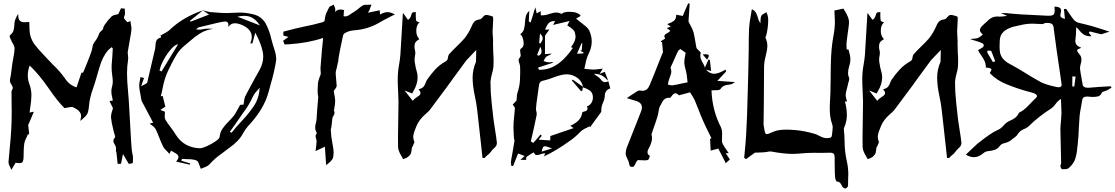

<svg xmlns="http://www.w3.org/2000/svg" viewBox="-20 -897 6464 1113"><path d="M45.9 87.9Q40.5 73.2 37.1 67.4Q29.8 55.7 29.3 42Q32.2 0 36.6 -41Q47.9 -144 47.9 -249.5L47.4 -282.7Q47.4 -347.2 46.9 -351.3Q46.4 -355.5 46.4 -358.4Q46.4 -370.6 50.3 -376.7Q54.2 -382.8 54.2 -387.7Q54.2 -394.5 46.9 -405.8Q37.6 -418.9 37.6 -430.2L38.1 -436Q44.4 -466.8 47.4 -497.6Q51.8 -535.2 57.6 -562.7Q63.5 -590.3 64.5 -617.2Q63.5 -630.9 53.7 -646Q45.9 -659.2 43 -668H42.5Q36.1 -682.1 36.1 -687Q36.1 -691.4 39.6 -694.3Q54.2 -706.1 58.3 -720.2Q62.5 -734.4 63 -751Q63 -776.4 76.7 -801.8L85.4 -816.4L86.4 -799.3Q87.9 -768.1 123 -768.1Q132.3 -768.1 149.9 -769.5Q150.4 -763.7 150.4 -746.1Q150.4 -721.7 153.3 -702.6Q158.2 -673.3 176.8 -644Q204.1 -608.4 235.8 -576.2L256.3 -554.2Q272 -537.1 288.6 -520.5Q326.7 -484.4 356.4 -442.9Q381.3 -403.8 423.8 -390.6L452.1 -475.6L461.9 -476.1Q514.2 -601.1 515.4 -619.1Q516.6 -637.2 526.9 -651.9Q546.4 -676.3 555.2 -703.6Q559.6 -711.9 567.4 -717.8Q572.8 -722.2 576.2 -726.6Q577.6 -730 578.6 -734.9Q579.1 -742.7 586.9 -753.4Q604 -779.3 627 -801.8Q637.7 -810.1 655.3 -812.5L666 -815.4L681.2 -848.6L703.1 -847.2Q703.1 -836.9 703.9 -831.8Q704.6 -826.7 704.6 -821.8Q704.6 -813 701.2 -804.2Q698.7 -799.3 698.7 -794.9Q698.7 -787.6 711.4 -775.9L718.8 -768.1L736.3 -774.9L739.3 -752.9Q742.2 -741.2 742.2 -729.5Q742.2 -715.3 730.5 -653.8Q725.1 -624 720.2 -593.8Q720.2 -583.5 721.7 -575.9Q723.1 -568.4 723.1 -561.5L722.7 -552.7Q716.3 -512.2 716.3 -471.7Q716.3 -429.7 722.7 -361.8Q726.1 -327.6 729 -272.5Q741.7 -24.4 746.3 -10.5Q751 3.4 751 19.5Q751 26.4 750.5 32.5Q750 38.6 750 44.4L749.5 48.8L726.6 53.2Q709.5 23.4 692.9 -4.4L681.6 52.2Q671.9 52.2 662.1 53.2L654.3 -18.1L651.9 -18.6Q651.9 -27.3 652.3 -31Q652.8 -34.7 652.8 -37.1Q652.8 -46.9 646 -57.6Q637.2 -70.8 637.2 -80.1Q637.2 -89.8 647.5 -101.6L647.9 -103.5Q647.9 -106.9 644 -118.7Q641.6 -125 640.1 -130.9Q637.7 -143.6 634.3 -156.2Q626.5 -185.5 623.5 -216.8Q624 -238.3 631.3 -257.3L634.8 -270L614.7 -311.5L633.8 -313.5Q632.3 -323.7 630.4 -333.5Q625.5 -350.1 625.5 -366.2Q625.5 -377.4 627.9 -388.2Q633.8 -406.7 633.8 -424.3Q633.8 -425.8 633.3 -436Q632.8 -446.3 629.9 -465.8Q627 -485.4 627 -505.4Q627 -514.6 627.4 -523.4Q631.3 -562 633.8 -615.2Q633.8 -616.7 629.4 -621.1L627.4 -623.5L619.6 -617.2Q589.8 -595.2 565.9 -535.2Q553.7 -499.5 543.9 -463.4Q529.8 -413.1 520 -385.7Q499.5 -329.1 496.6 -289.1Q495.1 -268.6 490.2 -247.6Q486.8 -235.4 478 -225.6Q469.2 -215.8 445.3 -195.8Q450.2 -218.3 450.2 -224.6Q450.2 -254.4 402.3 -275.9Q400.4 -276.9 396 -276.9Q388.7 -276.9 377 -274.4Q367.7 -272 356 -271L353.5 -270.5Q311.5 -312.5 265.1 -380.9Q204.6 -468.3 151.9 -517.1Q141.1 -487.8 141.1 -460Q141.1 -433.1 150.9 -407.7Q162.1 -377.9 162.1 -345.7Q162.1 -314.9 154.8 -269.5Q152.8 -257.3 151.4 -244.6L176.3 -249.5L144.5 -174.3L143.1 -174.8L149.4 -119.1L141.6 -118.2L133.8 -100.6Q123.5 -81.5 120.6 -64.9Q117.2 -39.6 117.2 -13.7L116.7 13.2Q116.7 28.8 112.3 38.8Q107.9 48.8 91.8 48.8Q84.5 48.8 70.8 46.4H70.3Q67.9 48.8 56.2 70.3Z M1156.2 -836.9 1080.6 -775.9 1085 -771.5Q1174.8 -805.7 1191.9 -812.5ZM1486.8 -749.5Q1462.9 -786.6 1432.1 -798.8Q1415.5 -805.2 1395.5 -805.2Q1377.4 -805.2 1356 -800.3Q1391.6 -786.1 1428.2 -772.5ZM916.5 -482.9 1012.2 -640.1Q996.1 -639.6 972.9 -613.8Q949.7 -587.9 929.9 -552.5Q910.2 -517.1 904.8 -487.8ZM1322.8 -127.9Q1348.6 -161.1 1378.9 -192.9Q1419.9 -235.4 1451.4 -282.2Q1482.9 -329.1 1484.9 -388.7L1475.1 -376.5Q1453.1 -355 1439.9 -324.7Q1420.4 -282.7 1390.1 -244.1Q1379.4 -229.5 1370.1 -214.8L1330.1 -157.7L1312 -132.3ZM1139.2 -37.6Q1153.3 -38.1 1179.9 -50Q1206.5 -62 1229 -77.4Q1251.5 -92.8 1252.9 -102.5Q1255.4 -130.4 1270.5 -151.9Q1285.6 -173.3 1305.2 -192.9Q1321.8 -209 1335.9 -226.6Q1348.1 -244.1 1359.4 -266.1L1372.1 -289.1L1391.6 -290.5L1394.5 -308.1Q1395.5 -325.2 1401.4 -338.4Q1432.1 -397.9 1465.3 -457L1486.8 -495.6Q1505.9 -532.7 1505.9 -568.8Q1505.9 -619.1 1460 -708Q1449.2 -670.4 1442.9 -645.5H1430.7Q1439.5 -665.5 1439.5 -682.6Q1439.5 -730 1376 -754.9Q1358.4 -762.2 1343.3 -762.2Q1339.8 -762.2 1329.6 -760.7Q1319.3 -759.3 1302.7 -741.2Q1304.2 -748 1304.2 -753.4Q1304.2 -772.5 1284.2 -772.5Q1267.1 -772.5 1133.3 -738.8Q1131.3 -738.3 1128.9 -737.5Q1126.5 -736.8 1121.1 -730.5L1117.7 -726.1Q1125.5 -725.1 1132.8 -725.1Q1144.5 -725.1 1153.8 -727.5Q1168.5 -731 1189 -731Q1194.3 -731 1201.2 -730.5Q1208 -730 1215.3 -730Q1169.9 -722.7 1138.2 -702.4Q1106.4 -682.1 1079.1 -657.2Q1065.4 -645 1051.3 -633.8Q1022.5 -610.4 1004.9 -582.3Q987.3 -554.2 973.1 -524.9Q965.8 -508.3 957 -492.7Q932.6 -441.9 922.9 -386.2Q918.5 -362.3 912.1 -338.9Q916 -339.4 919.9 -340.3L922.9 -340.8L938.5 -278.8L909.7 -259.8Q928.7 -251.5 935.5 -249.5L936 -240.2L934.6 -223.6Q934.6 -211.4 939 -202.6Q953.6 -179.7 969.5 -158.9Q985.4 -138.2 998 -117.7Q1045.4 -40.5 1139.2 -37.6ZM1156.2 -836.9Q1156.7 -836.9 1156.7 -837.4Q1180.7 -829.6 1197.8 -827.1L1229 -824.7Q1262.7 -821.3 1295.9 -821.3Q1314 -821.3 1332.5 -822.8Q1351.1 -824.2 1369.1 -824.2Q1407.7 -824.2 1450.4 -813.5Q1493.2 -802.7 1518.1 -764.6Q1542.5 -719.7 1553.2 -669.4L1561.5 -639.2L1567.9 -618.7Q1581.1 -580.6 1581.1 -557.6Q1581.1 -551.3 1580.6 -545.4Q1569.8 -478 1549.8 -411.1L1537.1 -364.3Q1510.3 -263.2 1417.5 -165.5Q1400.9 -146.5 1389.2 -124.5Q1365.2 -78.6 1308.6 -39.6Q1298.8 -32.7 1289.6 -25.4Q1280.3 -18.1 1270 -10.3Q1227.5 18.6 1194.3 55.7Q1183.1 67.4 1162.1 74.2Q1152.3 77.6 1144 81.5Q1139.2 70.8 1136 60.5Q1132.8 50.3 1128.9 42.5Q1120.6 25.4 1063.5 25.4H1059.6Q1046.9 24.9 1034.7 23.9Q1033.7 29.3 1031.2 34.7L1082.5 50.3L1080.6 57.6L1001 39.6Q1014.6 23.4 1014.6 13.2Q1014.6 -1.5 987.8 -14.2Q979 -18.6 971.7 -23.9L962.4 -4.9L949.7 -18.6Q934.1 -32.2 925.3 -47.9Q913.1 -73.2 903.3 -99.1Q893.6 -125 881.8 -149.4Q875 -160.6 860.8 -170.4Q854 -174.8 847.2 -180.2L867.7 -186L854 -211.9Q829.6 -256.8 806.2 -302.2Q805.7 -302.2 805.7 -302.7Q800.8 -310.5 799.3 -318.8Q797.9 -327.1 796.4 -335.9Q787.1 -379.9 787.1 -401.4Q787.1 -417.5 791.5 -433.6Q793 -441.4 793.9 -449.7L814.9 -445.3L798.3 -397.5Q806.2 -401.9 814.5 -405.3Q832 -413.6 833.5 -418.9Q838.9 -439 879.9 -617.2Q881.3 -626 881.3 -634.8Q881.3 -648.9 886.7 -661.4Q892.1 -673.8 913.6 -680.2Q913.6 -685.5 910.6 -690.4V-691.4Q919.9 -696.8 928.7 -701.2Q947.3 -710 960 -720.7Q1040.5 -798.3 1156.2 -836.9ZM1156.2 -836.9 1155.8 -837.4H1156.2Z M1870.6 60.1 1863.3 -46.9 1809.1 -21Q1812 -48.8 1813.5 -56.2Q1815.4 -70.3 1815.4 -81.1Q1814.9 -85.4 1813 -90.8Q1809.6 -100.6 1809.6 -107.9Q1809.6 -116.7 1816.9 -125.5Q1807.1 -141.1 1807.1 -156.7Q1807.1 -171.9 1811.5 -186Q1814.9 -198.2 1815.4 -209.5Q1816.9 -248 1824.7 -331.1Q1824.7 -335.4 1823.7 -340.3V-340.8Q1821.3 -349.6 1821.3 -377.4Q1821.3 -390.1 1823 -411.4Q1824.7 -432.6 1837.9 -462.9Q1839.4 -467.3 1839.4 -473.6Q1839.4 -478.5 1838.6 -484.6Q1837.9 -490.7 1837.9 -497.1V-503.4Q1848.1 -635.7 1851.1 -654.8L1853 -677.2Q1767.6 -647.9 1657.2 -640.6L1629.9 -639.2L1621.1 -660.6L1652.3 -683.1L1622.6 -690.9V-713.4L1652.3 -721.2Q1688 -731 1748.5 -744.1Q1794.4 -752.9 1839.8 -765.6Q1854 -769 1858.4 -772.5Q1862.8 -775.9 1862.8 -785.6Q1865.2 -812.5 1879.4 -836.9Q1883.3 -845.2 1887.2 -853Q1891.1 -860.8 1900.9 -863.3L1914.1 -870.1L1919.9 -856.4Q1923.8 -848.6 1923.8 -841.8L1922.4 -826.7Q1932.6 -841.8 1953.6 -841.8Q1960.4 -841.8 1974.1 -838.9L1971.7 -803.2Q1976.6 -801.8 1981 -801.8Q1995.6 -801.8 2015.1 -817.4Q2023.4 -823.2 2032.7 -828.6Q2045.4 -835.9 2057.4 -846.4Q2069.3 -856.9 2082.5 -865.2Q2089.8 -869.6 2103 -869.6L2108.4 -869.1Q2117.7 -869.1 2133.8 -870.1L2127.4 -855L2125 -847.2Q2122.1 -836.9 2114.7 -826.7L2111.8 -823.2L2181.2 -837.4L2183.1 -813Q2206.5 -826.7 2227.1 -826.7Q2238.3 -826.7 2249 -822.3L2269.5 -814L2229 -793Q2206.1 -781.7 2183.6 -768.6Q2114.3 -726.6 2031.7 -721.2Q1997.1 -718.3 1974.6 -701.7Q1970.7 -698.2 1968.3 -689.5L1961.9 -659.2Q1946.8 -588.9 1944.3 -570.3Q1942.4 -560.5 1942.4 -559.1V-556.2Q1942.4 -547.4 1936 -522L1931.6 -501.5Q1925.8 -483.9 1925.8 -471.2Q1926.8 -453.6 1928.7 -436.3Q1930.7 -418.9 1931.6 -401.4Q1931.6 -395.5 1929.2 -390.9Q1926.8 -386.2 1924.3 -383.1Q1921.9 -379.9 1920.9 -377.9Q1918.5 -374.5 1916 -372.1L1914.6 -370.1Q1915.5 -359.9 1918 -349.6Q1921.9 -332.5 1922.9 -314Q1922.9 -293.9 1918.5 -272L1915.5 -254.9Q1919.4 -249.5 1919.4 -243.7Q1919.4 -234.9 1912.1 -224.1Q1908.2 -217.3 1906.7 -211.4Q1905.8 -207.5 1903.3 -179.2Q1902.3 -162.1 1897.5 -146.5L1898.4 -133.3Q1899.4 -105.5 1906.2 -70.3Q1914.1 -31.2 1914.1 -12.7Q1914.1 -2.9 1911.9 12.7Q1909.7 28.3 1885.7 48.3Z M2316.9 25.4Q2312 15.6 2306.2 5.9Q2290.5 -19 2287.6 -42L2287.1 -102.5Q2287.1 -153.3 2288.6 -203.6Q2290 -253.9 2290 -306.2Q2289.6 -340.3 2287.6 -374Q2285.6 -405.3 2285.6 -436.5Q2285.6 -481.4 2293.5 -522.9Q2298.3 -549.8 2300.8 -577.1Q2303.7 -619.6 2315.4 -819.3H2318.4Q2336.4 -794.9 2344.7 -782.2L2349.6 -785.2Q2359.4 -792.5 2363.8 -809.1Q2365.7 -817.9 2369.4 -822.5Q2373 -827.1 2390.6 -827.1L2390.1 -808.6Q2390.1 -793.9 2392.1 -778.8Q2394.5 -771 2412.1 -768.1Q2393.1 -751.5 2393.1 -717.8Q2393.1 -688.5 2411.1 -669.9Q2386.2 -656.7 2383.8 -639.6Q2382.8 -632.8 2382.8 -626Q2382.8 -616.2 2385.3 -606.7Q2387.7 -597.2 2387.7 -588.4Q2387.7 -581.5 2386.2 -575.7Q2383.3 -563.5 2383.3 -551.3Q2383.3 -537.6 2386.7 -524.4V-523.9Q2388.2 -508.8 2394.5 -487.8Q2400.9 -466.8 2400.9 -450.2Q2400.9 -409.2 2376.5 -368.7L2369.1 -355L2325.2 -372.6L2372.6 -312.5Q2382.3 -325.2 2395 -332.5Q2403.3 -337.4 2410.4 -343.5Q2417.5 -349.6 2417.5 -358.4Q2417.5 -367.2 2407.7 -376.5L2408.2 -379.9Q2428.7 -385.3 2436.5 -396Q2444.3 -406.7 2447.8 -418Q2450.7 -427.2 2455.6 -434.6Q2477.5 -466.8 2502.7 -494.1Q2527.8 -521.5 2565.4 -542.5Q2576.2 -548.8 2577.1 -565.9Q2578.6 -575.7 2583 -582Q2603 -604.5 2625 -625.5Q2649.9 -648.9 2672.4 -674.3Q2697.8 -706.1 2715.8 -748.5Q2720.7 -761.7 2729.5 -771.2Q2738.3 -780.8 2760.3 -784.7Q2770 -786.1 2779.3 -798.3Q2788.6 -810.5 2799.8 -810.5Q2803.2 -810.5 2807.6 -809.6Q2832.5 -804.2 2838.4 -799.8L2838.9 -781.7Q2838.9 -766.6 2835.4 -714.4Q2835.4 -699.7 2836.9 -686Q2838.4 -674.3 2838.4 -657.2L2837.9 -647Q2837.9 -618.2 2839.4 -589.8Q2841.3 -565.9 2841.3 -542.5Q2841.3 -526.4 2840.3 -510.7Q2838.4 -490.2 2832 -469.7Q2825.2 -446.3 2823.2 -422.4Q2823.2 -363.8 2829.6 -306.6Q2831.1 -295.4 2832 -283.7Q2840.3 -196.3 2851.1 -136.2Q2856.9 -102.5 2860.4 -68.8Q2860.4 -51.3 2845.7 -39.6Q2833 -28.3 2825.7 -17.3Q2818.4 -6.3 2802.2 5.4Q2798.8 7.8 2795.4 12.2Q2792 16.6 2788.1 19.5Q2786.1 19.5 2784.7 19L2776.9 18.1L2767.6 -68.4L2746.1 -260.3Q2741.7 -298.8 2733.4 -336.4Q2719.7 -397.9 2719.7 -447.8Q2719.7 -493.2 2739.3 -539.1L2740.7 -607.4L2683.6 -547.4Q2668 -525.4 2665.5 -522.9L2607.9 -444.3Q2607.9 -441.9 2471.2 -259.3Q2461.4 -248 2451.7 -240.2Q2407.2 -202.1 2393.6 -164.6L2388.2 -150.9Q2375.5 -121.1 2375.5 -103Q2375.5 -89.8 2381.3 -76.7Q2382.3 -75.7 2382.3 -73.7Q2381.8 -69.8 2377 -60.1L2372.6 -49.3L2372.1 -48.3Q2367.7 -43.9 2367.7 -39.6Q2365.7 -22 2363.5 -12.5Q2361.3 -2.9 2355.5 2.4Q2352.5 4.9 2350.6 7.3Q2348.6 9.8 2345.7 12.2Q2338.4 18.6 2316.9 25.4Z M2944.8 65.4Q2944.3 61.5 2943.4 58.1Q2941.4 51.8 2941.4 45.9Q2941.4 37.6 2953.1 -24.9Q2962.4 -77.6 2962.4 -81.5Q2962.4 -85 2960.9 -88.6Q2959.5 -92.3 2959.5 -95.7L2958 -115.2Q2956.5 -136.2 2956.5 -156.7Q2956.5 -191.9 2960.9 -226.1Q2963.4 -248 2964.8 -269.5Q2964.4 -275.4 2958 -282.7Q2955.1 -286.1 2952.1 -290.5Q2965.3 -305.2 2974.1 -314L2975.6 -331.1Q2975.6 -347.2 2980 -359.9Q2992.2 -396 2994.1 -432.6Q2995.6 -455.6 2995.6 -478.5Q2995.6 -492.7 2995.1 -506.3Q2995.1 -518.1 2990.7 -529.8Q2986.3 -541.5 2986.3 -548.8Q2986.3 -552.7 2988.8 -557.1Q2991.2 -561.5 2994.9 -565.9Q2998.5 -570.3 2998.5 -576.7Q2998 -582.5 2996.6 -589.1Q2995.1 -595.7 2995.1 -602.1Q2995.1 -603.5 2995.6 -608.4Q2996.1 -613.3 3005.9 -620.1Q3015.6 -627 3015.6 -646Q3015.6 -660.6 3010.3 -676.3Q3004.9 -691.9 2995.6 -698.2Q3013.2 -711.4 3017.8 -729.2Q3022.5 -747.1 3023.2 -766.1Q3023.9 -785.2 3028.3 -802.7Q3032.7 -820.3 3048.3 -834Q3047.4 -822.3 3045.4 -773.4Q3045.4 -772 3056.2 -766.6L3083 -854.5Q3085.9 -839.4 3091.3 -819.3L3114.7 -832.5V-808.6L3123 -808.1Q3143.1 -808.1 3163.1 -815.9Q3187.5 -824.2 3205.6 -824.2Q3220.2 -824.2 3235.8 -816.4Q3248 -828.6 3279.8 -828.6Q3330.1 -828.6 3346.7 -805.2L3319.3 -789.1Q3328.6 -781.2 3337.9 -774.4Q3358.9 -758.3 3377.4 -742.7Q3389.6 -732.9 3396 -719.7Q3410.2 -688 3410.2 -656.2Q3410.2 -619.6 3391.1 -583Q3378.9 -556.2 3373.5 -525.4Q3370.6 -511.7 3367.2 -498.5Q3400.4 -494.1 3417.5 -493.7Q3433.6 -493.7 3453.1 -496.6Q3462.4 -498 3474.1 -499Q3462.4 -481 3455.6 -468.3L3485.8 -481L3497.6 -450.2L3504.9 -430.7Q3503.4 -432.1 3501.5 -433.1Q3497.6 -435.1 3494.6 -438.5Q3469.2 -469.2 3423.3 -469.2Q3431.6 -461.4 3441.4 -455.1Q3455.1 -447.3 3462.9 -436.5Q3473.6 -420.9 3486.3 -420.9Q3496.1 -420.9 3506.8 -425.8L3517.6 -384.3Q3485.8 -374.5 3485.8 -340.8V-336.9Q3484.4 -319.8 3476.1 -303.2Q3466.8 -283.7 3465.8 -262.2L3465.3 -248.5L3400.4 -159.2L3397.9 -165L3380.9 -156.2Q3360.8 -147.9 3345.7 -134.3Q3318.4 -105.5 3287.1 -83Q3202.1 -22 3132.8 9.8L3141.1 -8.3Q3126 -8.3 3114.3 -3.4Q3104.5 1.5 3094.7 1.5H3087.9Q3082 1.5 3073.2 -13.7Q3048.8 0.5 3032.7 12.2Q3030.3 13.7 3030.3 22.5L3029.3 29.8H2996.6Q3000 27.3 3010.7 17.1L3021.5 7.3L2983.4 -7.3L2954.6 64.9ZM3324.7 -585.4 3360.8 -587.4 3363.3 -592.3 3343.8 -602.5 3352.5 -606 3355.5 -646.5 3350.6 -645.5ZM3104.5 -492.2Q3149.9 -492.2 3184.8 -509.3Q3219.7 -526.4 3248 -554.9Q3276.4 -583.5 3300.8 -619.1Q3295.9 -621.6 3290 -623.5Q3316.4 -657.7 3316.4 -684.6Q3316.4 -690.4 3312.5 -708.3Q3308.6 -726.1 3268.6 -749.5L3281.7 -775.4Q3231.4 -763.7 3186 -752.4L3197.8 -774.9H3191.9Q3170.9 -774.9 3159.2 -761.2Q3147.5 -747.6 3140.1 -724.6Q3143.6 -725.1 3164.6 -726.1L3139.2 -689.9V-583L3178.7 -586.4Q3169.9 -579.1 3160.2 -575.7Q3153.3 -572.8 3147.5 -568.8Q3140.1 -562 3135.3 -551.8L3130.9 -543L3139.2 -540.5Q3152.8 -535.6 3162.6 -535.6Q3169.4 -535.6 3175.8 -536.6L3183.6 -538.1Q3184.1 -535.6 3184.1 -532.7L3159.2 -524.9L3098.6 -504.9L3104 -494.1ZM3112.8 -645 3115.7 -649.9Q3126 -663.6 3126 -675.3Q3126 -687.5 3110.4 -702.6L3106.4 -660.2L3105.5 -647ZM3103.5 -574.2Q3119.6 -583 3119.6 -599.1Q3119.6 -611.3 3112.3 -626L3093.3 -578.1ZM3120.1 -18.1 3180.2 -36.6Q3147.5 -49.3 3138.2 -49.3Q3131.3 -49.3 3127.7 -43Q3124 -36.6 3120.1 -18.1ZM3070.8 -68.4Q3086.9 -84.5 3106.4 -108.9L3113.3 -117.2L3120.6 -109.9Q3115.7 -103.5 3109.4 -96.2L3102.1 -87.4L3169.4 -83Q3169.4 -90.8 3170.4 -108.4L3304.7 -154.3L3286.1 -168Q3313.5 -179.7 3332.3 -197.8Q3351.1 -215.8 3355.5 -245.6Q3356.9 -248 3367.7 -251Q3385.7 -253.4 3385.7 -267.6Q3385.7 -273.4 3382.8 -280.8Q3399.9 -286.1 3409.2 -302.2Q3417 -315.4 3417 -332.5Q3417 -360.8 3396.5 -374Q3379.9 -384.8 3358.4 -391.1L3356 -372.1L3348.6 -368.2Q3348.1 -369.1 3347.2 -369.6Q3321.3 -400.4 3294.9 -430.7L3299.8 -435.5L3359.9 -393.6Q3352.5 -424.3 3333 -440.9Q3302.2 -466.3 3264.6 -466.3Q3235.4 -466.3 3183.6 -446.3Q3159.2 -436.5 3133.8 -430.7Q3106.9 -427.2 3104.5 -403.3Q3102.1 -382.3 3098.6 -361.8Q3086.9 -280.3 3086.9 -266.1Q3086.9 -259.3 3089.1 -251.2Q3091.3 -243.2 3091.3 -235.4L3090.8 -230Q3076.7 -159.2 3057.1 -77.6Z M3878.9 -402.3Q3905.8 -406.7 3937 -414.1L3965.8 -419.9Q3961.9 -467.8 3953.6 -496.1Q3948.2 -514.2 3946.8 -532.7Q3946.8 -554.2 3951.7 -574.2L3954.6 -591.3L3924.3 -612.8Q3920.9 -610.4 3915 -606.4Q3909.2 -602.5 3879.4 -532.2L3870.1 -512.2Q3867.2 -506.3 3867.2 -503.9Q3867.2 -502.4 3867.7 -501.5Q3871.6 -492.2 3871.6 -482.9Q3871.6 -470.2 3863.3 -450.2Q3859.4 -440.4 3856.4 -430.2Q3855 -421.9 3853 -414.1L3851.6 -406.2Q3856 -405.8 3859.9 -404.8Q3867.7 -402.3 3875 -402.3ZM4079.1 -551.3 4053.2 -581.5Q4063 -582.5 4070.3 -582.5Q4088.9 -582.5 4088.9 -574.7Q4088.9 -567.4 4079.1 -551.3ZM3643.6 70.8Q3640.1 70.8 3634.8 68.6Q3629.4 66.4 3627.2 52.5Q3625 38.6 3617.4 24.7Q3609.9 10.7 3606.9 -3.4Q3606.9 -28.8 3618.7 -54.7L3619.1 -55.7Q3646 -125 3673.8 -194.3Q3684.6 -220.7 3694.8 -247.6Q3701.2 -262.2 3701.2 -273.9Q3701.2 -304.7 3658.2 -314.5Q3636.7 -320.3 3613.8 -328.1L3631.3 -340.3Q3653.3 -355 3673.3 -367.7Q3681.2 -372.6 3688 -372.6L3691.4 -372.1Q3698.2 -370.6 3704.1 -370.6Q3731.9 -370.6 3745.1 -401.4Q3772.5 -466.8 3797.9 -532.2Q3819.8 -588.4 3821.5 -590.1Q3823.2 -591.8 3823.2 -594.2Q3821.3 -619.6 3818.8 -642.1L3817.9 -653.8L3818.8 -654.8Q3818.4 -654.8 3817.4 -653.6Q3816.4 -652.3 3814.9 -651.4L3810.1 -657.7L3835.9 -673.3Q3831.1 -681.6 3831.1 -687.5Q3831.1 -697.3 3847.7 -704.6Q3862.3 -712.4 3865.2 -719.2Q3861.3 -722.2 3856.4 -726.1Q3851.6 -730 3845.2 -734.4L3859.9 -739.7L3868.7 -742.7Q3866.7 -744.6 3847.7 -757.3Q3850.6 -758.8 3854 -759.8Q3872.6 -765.6 3886.2 -775.9Q3899.9 -786.1 3899.9 -811.5L3938 -804.7L3944.3 -820.3Q3956.5 -847.7 3969.2 -877.4Q3975.1 -876 3978 -876L3971.2 -772.5L3981.4 -752Q3993.7 -731.4 4000 -710.9Q4006.3 -685.1 4010.3 -658.7Q4013.2 -639.2 4017.1 -620.1Q4018.1 -616.7 4026.4 -608.4Q4027.8 -607.4 4035.6 -599.6Q4042 -593.3 4042 -590.8V-589.8Q4039.6 -581.1 4039.6 -573.2Q4039.6 -555.7 4055.2 -530.3Q4064.9 -514.2 4064.9 -507.3L4065.4 -503.9L4086.4 -549.8L4087.4 -552.2L4095.2 -549.3L4102.1 -485.4L4072.8 -493.2Q4094.7 -469.2 4118.7 -469.2Q4145 -469.2 4186 -493.7L4189 -482.4L4138.2 -428.2L4240.2 -421.4L4229.5 -414.1Q4221.7 -407.7 4207 -406.5Q4192.4 -405.3 4179.4 -400.6Q4166.5 -396 4156.2 -380.4Q4151.4 -374 4128.4 -374H4123Q4112.8 -374 4104.5 -373Q4108.4 -256.8 4160.2 -157.2Q4166 -142.6 4166 -125.5L4165.5 -97.2L4165 -85.9L4164.6 -80.1Q4164.6 -64.5 4193.4 -24.9Q4199.2 -17.1 4204.6 -8.8H4187L4210.9 27.3Q4210 27.8 4187.5 48.8L4144 -35.6L4099.6 -23.9Q4099.1 -39.6 4098.1 -54.7L4096.2 -91.8L4103 -94.7V-98.1L4086.4 -131.8Q4051.3 -201.7 4028.3 -263.7Q4018.1 -290 4007.3 -315.9Q4002 -328.1 3980 -361.8L3922.4 -346.2Q3918.5 -344.7 3916 -344.7Q3915 -344.7 3914.6 -345.2Q3903.8 -356.4 3895.5 -356.4Q3884.8 -356.4 3872.6 -338.9Q3871.1 -336.4 3869.1 -334.5Q3865.7 -329.6 3862.8 -329.6L3855.5 -330.1Q3828.1 -330.1 3813 -293.9Q3809.6 -287.1 3805.7 -281.2Q3798.8 -267.1 3797.4 -249.5Q3795.9 -229 3769 -155.3Q3756.8 -121.1 3756.8 -119.1V-117.2Q3759.8 -106 3759.8 -95.7Q3759.8 -71.8 3740.2 -36.1Q3733.4 -24.9 3733.4 -15.1Q3733.4 -11.7 3734.9 -6.1Q3736.3 -0.5 3746.1 5.4L3746.6 6.8Q3746.6 14.2 3739.3 27.3Q3736.3 32.7 3716.3 32.7Q3706.5 32.7 3695.8 31.7L3677.7 30.8V30.3L3674.8 33.7Q3669.9 38.6 3667 44.4Q3664.6 48.3 3662.4 53.5Q3660.2 58.6 3657.7 63Q3652.8 70.8 3643.6 70.8Z M4882.8 195.3H4881.3Q4866.2 195.3 4859.4 177.7Q4855.5 169.4 4849.6 162.8Q4843.8 156.2 4831.1 155.3Q4826.7 155.3 4822.5 139.9Q4818.4 124.5 4818.4 42.5V15.1Q4818.4 0.5 4812.7 -5.6Q4807.1 -11.7 4792.5 -11.7H4788.1Q4761.2 -10.7 4734.9 -10.7L4699.2 -11.2Q4656.2 -11.2 4613.3 -6.8Q4592.8 -4.9 4573.2 -4.9Q4524.4 -4.9 4450.7 -18.6L4445.3 -19Q4435.5 -19 4425.3 -16.1Q4412.1 -13.7 4377 -12.7L4356.4 -12.2L4337.9 1L4304.7 25.4L4293.9 18.1L4296.9 -14.2Q4306.2 -101.1 4310.5 -225.6Q4318.8 -482.9 4320.3 -612.8V-632.8Q4320.3 -683.1 4322.3 -732.4Q4324.7 -768.1 4332 -805.7Q4335.4 -823.7 4338.4 -843.8Q4355 -835.9 4362.1 -823Q4369.1 -810.1 4373 -795.9Q4377.4 -777.3 4388.2 -762.2L4388.7 -776.4V-779.3Q4388.7 -793.9 4393.1 -805.2Q4396 -810.1 4401.4 -813.7Q4406.7 -817.4 4412.6 -820.3Q4418.5 -823.2 4422.9 -826.2L4426.8 -815.9Q4433.1 -801.8 4433.1 -781.2Q4433.1 -759.3 4430.4 -737.8Q4427.7 -716.3 4422.9 -696.3Q4422.4 -693.8 4421.6 -691.2Q4420.9 -688.5 4419.4 -686Q4418 -683.6 4417.5 -682.6Q4417 -681.6 4417 -680.7V-679.2Q4428.2 -655.8 4428.2 -632.3Q4428.2 -608.9 4418.5 -571.3Q4410.2 -541.5 4409.2 -511.2Q4409.2 -397 4407.7 -283.2L4406.2 -176.8Q4406.2 -169.9 4409.2 -158.2Q4413.1 -125.5 4419.4 -121.1Q4421.4 -119.6 4424.8 -119.6Q4433.1 -119.6 4450.2 -127.9L4466.8 -134.8Q4494.1 -145.5 4538.1 -145.5Q4559.1 -145.5 4580.1 -143.6L4589.8 -143.1Q4644 -138.2 4696.8 -122.6L4699.7 -122.1Q4714.4 -117.7 4727.5 -110.4Q4752.4 -96.2 4773.4 -96.2Q4785.6 -96.2 4796.9 -100.1Q4802.7 -104 4804.2 -127.9Q4804.2 -132.3 4805.7 -141.1Q4807.1 -149.9 4807.1 -157.7Q4807.1 -167.5 4804.2 -176.3Q4790 -215.3 4790 -266.1Q4790 -293.5 4792 -320.3Q4794.4 -358.4 4794.4 -396.5L4794.9 -417.5Q4794.9 -481 4795.9 -510.7L4796.4 -531.2Q4798.3 -614.7 4809.6 -678.7Q4819.8 -731.4 4819.8 -768.6Q4819.8 -786.1 4818.4 -804.7Q4817.4 -820.3 4816.9 -836.4Q4819.3 -836.4 4821.3 -836.9Q4847.2 -842.8 4869.1 -847.2L4878.4 -832Q4901.9 -794.4 4901.9 -767.1Q4901.9 -754.9 4893.6 -700.2Q4886.7 -651.4 4886.7 -636.7Q4886.7 -628.4 4888.2 -609.4L4897.9 -611.3L4901.9 -598.1Q4909.7 -569.8 4909.7 -554.2Q4909.7 -534.7 4903.3 -515.1Q4896 -492.2 4896 -473.6Q4896 -459.5 4902.3 -444.8Q4903.3 -442.4 4903.3 -439.9Q4903.3 -436 4900.4 -425.8L4897.9 -418.5Q4895.5 -406.7 4892.6 -395.5Q4882.3 -360.4 4882.3 -345.2Q4882.3 -334 4886.7 -321.3Q4888.7 -315.4 4890.1 -309.1Q4885.3 -309.1 4880.9 -308.6H4877.9Q4889.2 -269 4889.2 -229Q4889.2 -195.8 4875.5 -162.1Q4871.6 -154.3 4871.6 -149.4Q4875.5 -113.8 4876 -78.1Q4876 -17.6 4890.1 43Q4897.5 77.1 4897.5 113.8Q4897.5 127.4 4896.5 141.6L4896 179.2Q4895.5 183.6 4891.4 188.7Q4887.2 193.8 4882.8 195.3Z M5009.8 25.4Q5004.9 15.6 4999 5.9Q4983.4 -19 4980.5 -42L4980 -102.5Q4980 -153.3 4981.4 -203.6Q4982.9 -253.9 4982.9 -306.2Q4982.4 -340.3 4980.5 -374Q4978.5 -405.3 4978.5 -436.5Q4978.5 -481.4 4986.3 -522.9Q4991.2 -549.8 4993.7 -577.1Q4996.6 -619.6 5008.3 -819.3H5011.2Q5029.3 -794.9 5037.6 -782.2L5042.5 -785.2Q5052.2 -792.5 5056.6 -809.1Q5058.6 -817.9 5062.3 -822.5Q5065.9 -827.1 5083.5 -827.1L5083 -808.6Q5083 -793.9 5085 -778.8Q5087.4 -771 5105 -768.1Q5085.9 -751.5 5085.9 -717.8Q5085.9 -688.5 5104 -669.9Q5079.1 -656.7 5076.7 -639.6Q5075.7 -632.8 5075.7 -626Q5075.7 -616.2 5078.1 -606.7Q5080.6 -597.2 5080.6 -588.4Q5080.6 -581.5 5079.1 -575.7Q5076.2 -563.5 5076.2 -551.3Q5076.2 -537.6 5079.6 -524.4V-523.9Q5081.1 -508.8 5087.4 -487.8Q5093.8 -466.8 5093.8 -450.2Q5093.8 -409.2 5069.3 -368.7L5062 -355L5018.1 -372.6L5065.4 -312.5Q5075.2 -325.2 5087.9 -332.5Q5096.2 -337.4 5103.3 -343.5Q5110.4 -349.6 5110.4 -358.4Q5110.4 -367.2 5100.6 -376.5L5101.1 -379.9Q5121.6 -385.3 5129.4 -396Q5137.2 -406.7 5140.6 -418Q5143.6 -427.2 5148.4 -434.6Q5170.4 -466.8 5195.6 -494.1Q5220.7 -521.5 5258.3 -542.5Q5269 -548.8 5270 -565.9Q5271.5 -575.7 5275.9 -582Q5295.9 -604.5 5317.9 -625.5Q5342.8 -648.9 5365.2 -674.3Q5390.6 -706.1 5408.7 -748.5Q5413.6 -761.7 5422.4 -771.2Q5431.2 -780.8 5453.1 -784.7Q5462.9 -786.1 5472.2 -798.3Q5481.4 -810.5 5492.7 -810.5Q5496.1 -810.5 5500.5 -809.6Q5525.4 -804.2 5531.2 -799.8L5531.7 -781.7Q5531.7 -766.6 5528.3 -714.4Q5528.3 -699.7 5529.8 -686Q5531.2 -674.3 5531.2 -657.2L5530.8 -647Q5530.8 -618.2 5532.2 -589.8Q5534.2 -565.9 5534.2 -542.5Q5534.2 -526.4 5533.2 -510.7Q5531.2 -490.2 5524.9 -469.7Q5518.1 -446.3 5516.1 -422.4Q5516.1 -363.8 5522.5 -306.6Q5523.9 -295.4 5524.9 -283.7Q5533.2 -196.3 5543.9 -136.2Q5549.8 -102.5 5553.2 -68.8Q5553.2 -51.3 5538.6 -39.6Q5525.9 -28.3 5518.6 -17.3Q5511.2 -6.3 5495.1 5.4Q5491.7 7.8 5488.3 12.2Q5484.9 16.6 5481 19.5Q5479 19.5 5477.5 19L5469.7 18.1L5460.4 -68.4L5439 -260.3Q5434.6 -298.8 5426.3 -336.4Q5412.6 -397.9 5412.6 -447.8Q5412.6 -493.2 5432.1 -539.1L5433.6 -607.4L5376.5 -547.4Q5360.8 -525.4 5358.4 -522.9L5300.8 -444.3Q5300.8 -441.9 5164.1 -259.3Q5154.3 -248 5144.5 -240.2Q5100.1 -202.1 5086.4 -164.6L5081.1 -150.9Q5068.4 -121.1 5068.4 -103Q5068.4 -89.8 5074.2 -76.7Q5075.2 -75.7 5075.2 -73.7Q5074.7 -69.8 5069.8 -60.1L5065.4 -49.3L5064.9 -48.3Q5060.5 -43.9 5060.5 -39.6Q5058.6 -22 5056.4 -12.5Q5054.2 -2.9 5048.3 2.4Q5045.4 4.9 5043.5 7.3Q5041.5 9.8 5038.6 12.2Q5031.2 18.6 5009.8 25.4Z M5735.4 -537.6 5749.5 -541.5Q5737.8 -573.7 5727.1 -599.1Q5725.6 -604 5710 -604Q5708.5 -604 5706.3 -602.5Q5704.1 -601.1 5702.9 -599.1Q5701.7 -597.2 5701.7 -596.2Q5701.7 -593.3 5727.5 -551.3ZM6116.2 -391.1Q6134.3 -391.1 6134.3 -406.2Q6134.3 -411.1 6123.5 -481.9Q6105 -602.5 6088.9 -726.6Q6088.4 -745.6 6081.1 -754.9Q6073.7 -764.2 6049.3 -764.2Q6039.1 -764.2 6034.9 -762.2Q6030.8 -760.3 6028.8 -759Q6026.9 -757.8 6025.9 -757.3L5999.5 -758.3Q5981.4 -759.8 5964.8 -759.8Q5931.6 -759.8 5898.9 -752L5876.5 -747.1Q5775.9 -728.5 5775.4 -660.2Q5775.4 -651.4 5774.9 -642.8Q5774.4 -634.3 5774.4 -626Q5774.4 -609.4 5776.9 -593.3Q5785.2 -551.8 5831.5 -527.3Q5880.9 -501 5927.2 -471.7Q5969.2 -445.3 6013.7 -420.9Q6047.9 -404.8 6090.3 -396Q6097.2 -394.5 6104 -392.8Q6110.8 -391.1 6116.2 -391.1ZM6207.5 -395.5 6215.3 -453.1 6196.3 -454.1 6195.8 -396ZM6146.5 84Q6141.1 84 6136.2 83.5Q6129.9 81.5 6127 64.5Q6127 60.5 6128.9 57.4Q6130.9 54.2 6131.3 51.3Q6127.4 -97.2 6127 -147.5Q6127.4 -172.4 6130.4 -197.3Q6132.3 -218.8 6133.3 -239.7L6130.4 -323.7Q6110.8 -311.5 6098.9 -293.9Q6086.9 -276.4 6067.9 -264.2Q6042.5 -249 6004.9 -219.5Q5967.3 -189.9 5945.8 -167.5Q5933.1 -155.3 5917 -149.4Q5892.6 -139.6 5879.9 -119.6Q5874 -109.4 5865.7 -103.5Q5857.4 -97.7 5849.1 -91.3Q5829.6 -72.8 5801.8 -66.9Q5784.7 -63.5 5775.4 -50.3Q5762.7 -33.7 5746.1 -28.3Q5729.5 -22.9 5710.7 -21.2Q5691.9 -19.5 5680.2 -8.8Q5653.3 14.2 5625.5 14.2Q5602.5 14.2 5579.1 -1L5645.5 -63.5Q5723.1 -125 5755.4 -139.6Q5781.2 -149.9 5795.9 -167.5Q5813 -189 5837.9 -198.7Q5874.5 -214.4 5884.8 -239.7Q5888.2 -246.1 5899.4 -250.5Q5918 -258.3 5971.2 -315.9Q5982.9 -328.1 5988.8 -333Q5991.2 -336.9 5991.2 -340.3Q5991.2 -348.1 5977.1 -355Q5964.8 -359.4 5956.5 -361.8Q5886.2 -379.4 5814.5 -408.7Q5756.3 -432.1 5717.3 -473.6Q5727.1 -487.8 5727.1 -494.1Q5727.1 -503.4 5694.3 -505.4L5694.8 -512.7Q5694.8 -539.6 5667 -577.6Q5656.7 -591.8 5649.4 -606.4Q5679.7 -622.1 5681.2 -627.7Q5682.6 -633.3 5682.6 -635.3Q5682.6 -642.6 5670.9 -647.9Q5656.7 -654.3 5636.2 -660.2Q5618.7 -665 5603.5 -670.9Q5616.7 -672.4 5626 -672.9Q5642.1 -673.8 5648.7 -676.8Q5655.3 -679.7 5661.9 -684.3Q5668.5 -689 5672.6 -692.6Q5676.8 -696.3 5676.8 -697.8Q5660.2 -710.9 5660.2 -723.1Q5660.2 -727.1 5662.1 -731Q5669.9 -745.6 5686 -758.8Q5690.4 -762.2 5693.6 -765.4Q5696.8 -768.6 5700.2 -771.5Q5711.4 -784.2 5726.3 -792.7Q5741.2 -801.3 5762.2 -801.3L5773.4 -800.8Q5790 -800.8 5801.8 -802.7Q5809.1 -804.2 5817.9 -805.2L5781.7 -821.8Q5817.4 -821.8 5849.6 -817.4Q5902.3 -812.5 5960 -810.5Q6002.4 -809.1 6044.4 -806.2L6059.6 -805.7Q6075.7 -805.7 6083.5 -809.6Q6093.8 -814.9 6093.8 -834.5Q6093.8 -850.1 6092.8 -858.9Q6130.9 -857.4 6130.9 -836.9Q6130.9 -827.1 6128.7 -820.3Q6126.5 -813.5 6126.5 -809.1Q6126.5 -792.5 6153.3 -787.6L6147.5 -844.2L6160.6 -845.7Q6166.5 -837.4 6171.9 -828.6Q6186 -806.6 6202.1 -785.6Q6211.9 -772.5 6230 -765.6Q6249 -760.3 6269 -756.3Q6303.7 -749 6376 -725.1Q6392.6 -719.2 6411.1 -713.4Q6372.1 -701.2 6363.8 -698.2L6296.9 -714.8L6291.5 -707L6307.6 -686.5Q6277.3 -686.5 6262 -697Q6246.6 -707.5 6236.8 -721.2Q6229 -731.4 6218.8 -739.7L6217.8 -717.3Q6217.8 -693.4 6214.4 -670.9Q6213.4 -665.5 6213.4 -660.2Q6213.4 -649.9 6217.8 -641.6Q6225.1 -628.4 6248.5 -620.1Q6226.1 -611.3 6225.1 -608.2Q6224.1 -605 6224.1 -604.5Q6224.1 -598.1 6237.3 -582Q6249 -570.3 6249 -551.8Q6249 -539.6 6244.9 -526.4Q6240.7 -513.2 6240.7 -499.5Q6243.7 -473.1 6249 -446.8Q6252.9 -428.2 6255.4 -410.2Q6256.8 -388.2 6286.6 -388.2L6296.4 -388.7Q6341.8 -393.1 6418 -397Q6420.9 -393.6 6423.3 -389.6Q6423.8 -389.6 6423.8 -389.2L6416.5 -384.8Q6401.4 -373.5 6385.5 -369.1Q6369.6 -364.7 6367.7 -360.8Q6359.4 -340.8 6343.5 -337.9Q6327.6 -335 6314.5 -335Q6304.7 -335 6294.4 -336.4Q6287.6 -337.4 6282.2 -337.4Q6255.4 -337.4 6253.4 -316.4Q6250.5 -296.4 6246.6 -276.9Q6241.2 -251 6238.3 -225.1Q6235.4 -189.9 6233.9 -154.8Q6232.4 -106.4 6227.1 -58.1Q6225.6 -48.8 6224.6 -39.1Q6222.7 -7.8 6213.6 22.2Q6204.6 52.2 6173.8 78.6Q6166.5 84 6146.5 84Z"/></svg>

Font: Unutterable
Style: Regular
Weight: 400
Designer: GGBotNet
Foundry: f0n7.com
Version: 1.00